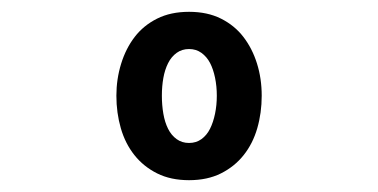

<svg xmlns="http://www.w3.org/2000/svg" viewBox="-20 -760 640 325"><path d="M300 -455Q269 -455 246 -466.5Q223 -478 207.5 -497.5Q192 -517 184.5 -543Q177 -569 177 -598Q177 -626 185 -652Q193 -678 208 -697.5Q223 -717 246 -728.5Q269 -740 300 -740Q331 -740 354 -728.5Q377 -717 392 -697.5Q407 -678 415 -652.5Q423 -627 423 -598Q423 -569 415.5 -543Q408 -517 392.5 -497.5Q377 -478 354 -466.5Q331 -455 300 -455ZM300 -518Q312 -518 321 -524.5Q330 -531 335.5 -542Q341 -553 344 -567.5Q347 -582 347 -598Q347 -614 344 -628.5Q341 -643 335.5 -653.5Q330 -664 321 -670.5Q312 -677 300 -677Q288 -677 279 -670.5Q270 -664 264.5 -653Q259 -642 256.5 -628Q254 -614 254 -598Q254 -582 256.5 -567.5Q259 -553 264.5 -542Q270 -531 279 -524.5Q288 -518 300 -518Z"/></svg>

Font: Maple Mono Normal NL
Style: Bold
Weight: 700
Monospace: yes
Designer: subframe7536
Version: Version 7.000